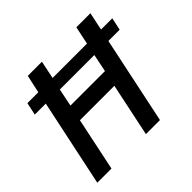

<svg xmlns="http://www.w3.org/2000/svg" viewBox="-169 -906 1099 1099"><g transform="rotate(-45 380.0 -357.0)"><path d="M146 -528.8H57.1L73.2 -605H161.6L185.5 -713.9H299.8L277.3 -605H555.7L578.6 -713.9H692.4L669.4 -605H760.3L744.1 -528.8H652.8L541.5 0H427.7L495.6 -323.2H216.8L148.9 0H34.2ZM517.1 -420.9 539.1 -528.8H259.8L237.8 -420.9Z"/></g></svg>

Font: Viking Open Sans Light
Style: Bold Italic
Weight: 600
Italic angle: -12°
Foundry: Ascender Corporation
Version: Version 2.000